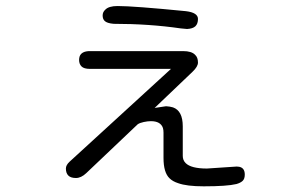

<svg xmlns="http://www.w3.org/2000/svg" viewBox="-20 -581 1040 653"><path d="M379.9 -560.5Q349.6 -560.5 337.9 -547.9Q329.1 -540 329.1 -528.3Q329.1 -516.6 335.9 -509.8Q343.8 -502 366.2 -500Q487.3 -500 594.7 -484.4L616.2 -482.4Q635.7 -483.4 644.5 -491.7Q653.3 -500 653.3 -516.6Q653.3 -538.1 612.3 -543Q434.6 -560.5 379.9 -560.5ZM601.6 -151.4Q601.6 -204.1 568.4 -215.8Q558.6 -218.8 544.9 -219.7L505.9 -213.9L634.8 -336.9Q653.3 -354.5 653.3 -368.2Q653.3 -385.7 643.6 -394.5Q631.8 -407.2 602.5 -407.2H286.1Q257.8 -407.2 251 -389.6Q249 -383.8 249 -377Q249 -363.3 257.3 -355Q265.6 -346.7 286.1 -346.7H561.5Q217.8 -32.2 216.8 -31.2Q204.1 -19.5 204.1 -7.8Q204.1 7.8 212.4 16.1Q220.7 24.4 238.3 24.4Q255.9 24.4 273.4 7.8L448.2 -158.2Q455.1 -163.1 468.8 -166Q482.4 -168.9 493.2 -168.9Q526.4 -168.9 534.2 -145.5Q536.1 -138.7 536.1 -129.9V-43.9Q536.1 5.9 556.6 25.4Q567.4 36.1 585.9 42Q615.2 52.7 672.9 52.7Q752 52.7 784.2 44.9Q797.9 41 805.2 34.2Q812.5 27.3 812.5 12.7Q812.5 -9.8 793.9 -13.7Q790 -13.7 785.2 -14.6L683.6 -7.8Q629.9 -7.8 611.3 -26.4Q601.6 -36.1 601.6 -50.8Z"/></svg>

Font: FakePearl
Style: Light
Weight: 350
Version: Version 1.2